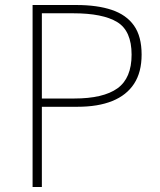

<svg xmlns="http://www.w3.org/2000/svg" viewBox="-20 -746 638 766"><path d="M110 0V-726H285Q368 -726 426 -706.5Q484 -687 514.5 -644Q545 -601 545 -528Q545 -458 515 -412Q485 -366 428 -343Q371 -320 289 -320H147V0ZM147 -353H276Q392 -353 448.5 -393.5Q505 -434 505 -528Q505 -623 447.5 -658Q390 -693 272 -693H147Z"/></svg>

Font: Noto Sans HK Thin
Style: Regular
Weight: 100
Designer: Ryoko NISHIZUKA 西塚涼子 (kana, bopomofo & ideographs); Paul D. Hunt (Latin, Greek & Cyrillic); Sandoll Communications 산돌커뮤니
Foundry: Adobe
Version: Version 2.004-H2;hotconv 1.0.118;makeotfexe 2.5.65603